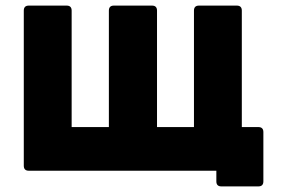

<svg xmlns="http://www.w3.org/2000/svg" viewBox="-20 -568 1026 686"><path d="M65 24V-530Q65 -548 83 -548H218Q236 -548 236 -530V-114H369V-530Q369 -548 387 -548H523Q541 -548 541 -530V-114H673V-530Q673 -548 691 -548H826Q844 -548 844 -530V-114H903Q921 -114 921 -96V80Q921 98 903 98H771Q753 98 753 80V42H83Q65 42 65 24Z"/></svg>

Font: LINE Seed JP_TTF ExtraBold
Style: Regular
Weight: 800
Designer: LY Corporation & Fontrix & Fontworks
Version: Version 1.015